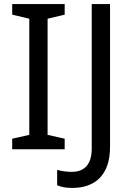

<svg xmlns="http://www.w3.org/2000/svg" viewBox="-20 -734 652 944"><path d="M298 0V-52L214 -71V-642L298 -662V-714H40V-662L124 -642V-71L40 -52V0ZM335 190C447 190 521 127 521 -11V-714H431V-4C431 87 383 111 333 111C306 111 282 107 261 101V177C279 185 303 190 335 190Z"/></svg>

Font: Noto Sans Tifinagh Agraw Imazighen
Style: Regular
Weight: 400
Designer: JamraPatel
Foundry: JamraPatel LLC
Version: Version 2.006